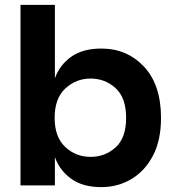

<svg xmlns="http://www.w3.org/2000/svg" viewBox="-20 -760 716 787"><path d="M395 7Q319 7 271.5 -27.5Q224 -62 205 -116V0H64V-740H205V-439Q224 -493 271.5 -527Q319 -561 395 -561Q501 -561 570.5 -486.5Q640 -412 640 -277Q640 -185 607 -122Q574 -59 518.5 -26Q463 7 395 7ZM351 -117Q411 -117 454 -156Q497 -195 497 -277Q497 -359 454 -398.5Q411 -438 351 -438Q292 -438 248 -397.5Q204 -357 204 -277Q204 -198 247.5 -157.5Q291 -117 351 -117Z"/></svg>

Font: Ulagadi Sans SemiBold
Style: Regular
Weight: 600
Designer: Ninad Kale (Devanagari), Jonny Pinhorn (Latin)
Foundry: Indian Type Foundry
Version: Version 3.01;March 29, 2020;FontCreator 12.0.0.2522 64-bit; 